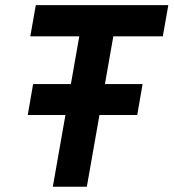

<svg xmlns="http://www.w3.org/2000/svg" viewBox="-20 -713 663 733"><path d="M85.9 -273.9 106.4 -392.1H524.4L503.9 -273.9ZM181.6 0 303.7 -693.4H433.6L311.5 0ZM95.7 -574.2 116.7 -693.4H622.6L601.6 -574.2Z"/></svg>

Font: Cascadia Code PL
Style: Italic
Weight: 400
Italic angle: -10°
Monospace: yes
Designer: Aaron Bell
Foundry: Saja Typeworks
Version: Version 2404.023